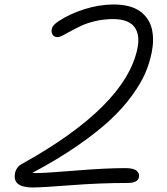

<svg xmlns="http://www.w3.org/2000/svg" viewBox="-20 -827 740 853"><path d="M125 5.9Q80.1 5.9 60.3 -9.8Q40.5 -25.4 46.9 -58.1Q49.3 -70.8 57.6 -82Q65.9 -93.3 78.1 -99.1Q538.6 -355 590.8 -612.8Q603 -674.3 576.2 -708.3Q549.3 -742.2 481.9 -742.2Q442.9 -742.2 406.2 -733.9Q369.6 -725.6 344 -713.9Q318.4 -702.1 297.4 -690.4Q276.4 -678.7 260.5 -670.4Q244.6 -662.1 235.8 -662.1Q220.7 -662.1 213.9 -672.6Q207 -683.1 210 -698.2Q212.4 -707.5 218.3 -714.6Q224.1 -721.7 238.8 -731.9Q289.1 -765.6 355.7 -786.4Q422.4 -807.1 484.9 -807.1Q522.5 -807.1 552.2 -799.3Q582 -791.5 602.1 -776.9Q622.1 -762.2 635.5 -742.7Q648.9 -723.1 654.5 -699Q660.2 -674.8 659.9 -648.4Q659.7 -622.1 653.8 -592.8Q644.5 -546.4 625.2 -501.7Q606 -457 566.4 -402.3Q526.9 -347.7 470.2 -294.7Q413.6 -241.7 325.2 -180.4Q236.8 -119.1 124 -59.1Q129.9 -58.1 142.1 -58.1Q180.2 -58.1 314.7 -69.1Q449.2 -80.1 536.1 -80.1Q574.2 -80.1 587.4 -68.1Q600.6 -56.2 597.2 -40Q592.8 -14.2 546.9 -14.2Q425.8 -14.2 295.9 -4.2Q166 5.9 125 5.9Z"/></svg>

Font: Shantell Sans Irregular Bouncy
Style: Italic
Weight: 300
Italic angle: -11.31°
Designer: Stephen Nixon, Anya Danilova, Shantell Martin
Foundry: Arrow Type
Version: Version 1.006;[9816181b4]